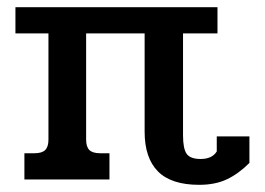

<svg xmlns="http://www.w3.org/2000/svg" viewBox="-20 -500 738 535"><path d="M383 -133V-407H220V-111Q220 -91 229 -82Q238 -73 259 -73H285V0H48V-73H76Q97 -73 106 -82Q115 -91 115 -111V-407H23V-480H586V-407H490V-123Q490 -86 500 -71.5Q510 -57 539 -57Q571 -57 584 -78V-120H675V-46Q645 -16 612.5 -0.5Q580 15 535 15Q457 15 420 -22.5Q383 -60 383 -133Z"/></svg>

Font: Pridi
Style: Regular
Weight: 400
Designer: Katatrad Team
Foundry: CadsonDemak
Version: Version 1.001